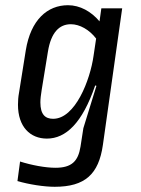

<svg xmlns="http://www.w3.org/2000/svg" viewBox="-20 -520 542 737"><path d="M53 -164C50 -148 49 -132 49 -118C49 -33 96 12 160 12C233 12 296 -48 345 -191L348 -192L350 -190L300 -28L289 43C280 99 255 124 193 124C154 124 101 114 57 100L47 175C91 188 149 197 190 197C306 197 359 149 375 36L449 -488H369L362 -438C330 -476 287 -500 241 -500C162 -500 98 -444 79 -327ZM184 -64C154 -64 135 -80 135 -127C135 -140 137 -156 140 -175L164 -322C176 -396 208 -427 252 -427C286 -427 323 -406 349 -372L339 -305C326 -213 269 -64 184 -64Z"/></svg>

Font: Ropa Sans
Style: Italic
Weight: 400
Designer: Botio Nikoltchev
Foundry: Botjo Nikoltchev
Version: Version 1.002